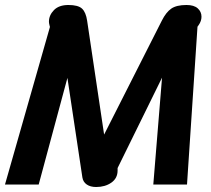

<svg xmlns="http://www.w3.org/2000/svg" viewBox="-27 -738 846 769"><path d="M303 -27 243 -426 128 1H-7L173 -630L171 -638Q169 -646 169 -651Q169 -677 189 -697.5Q209 -718 247 -718Q286 -718 301.5 -703.5Q317 -689 322 -655L390 -199L621 -655Q638 -689 659 -703.5Q680 -718 720 -718Q750 -718 765 -704.5Q780 -691 780 -671Q780 -654 769 -638L764 -631L722 1H587L622 -427L444 -65V-55Q444 -24 419 -6.5Q394 11 358 11Q335 11 320.5 1Q306 -9 303 -27Z"/></svg>

Font: Niramit
Style: Bold Italic
Weight: 700
Italic angle: -10°
Designer: Katatrad Aksorn Co.,Ltd.
Foundry: Cadson Demak Co.,Ltd.
Version: Version 1.001; ttfautohint (v1.6)